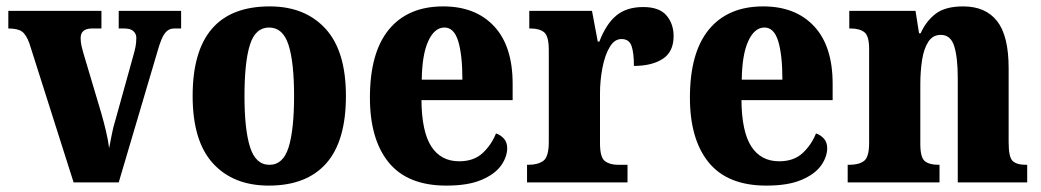

<svg xmlns="http://www.w3.org/2000/svg" viewBox="-20 -570 3252 600"><path d="M72 -434Q62 -462 48.5 -471.5Q35 -481 6 -481V-536H297V-481H268Q232 -481 232 -451Q232 -439 234.5 -427.5Q237 -416 240 -406L296 -218Q305 -187 311.5 -159Q318 -131 321 -107Q325 -127 329.5 -150.5Q334 -174 341 -196L396 -394Q401 -411 403.5 -424Q406 -437 406 -452Q406 -464 397 -472.5Q388 -481 368 -481H351V-536H546V-481H524Q507 -481 495.5 -466.5Q484 -452 472 -409L351 0H210Z M820 10Q709 10 645.5 -59.5Q582 -129 582 -270Q582 -550 823 -550Q933 -550 997 -480.5Q1061 -411 1061 -270Q1061 -129 999.5 -59.5Q938 10 820 10ZM822 -55Q865 -55 882 -110Q899 -165 899 -270Q899 -376 881.5 -430Q864 -484 821 -484Q778 -484 761 -430Q744 -376 744 -270Q744 -165 761.5 -110Q779 -55 822 -55Z M1375 10Q1254 10 1195 -62Q1136 -134 1136 -265Q1136 -406 1195.5 -478Q1255 -550 1365 -550Q1466 -550 1524 -488Q1582 -426 1582 -308V-257H1297Q1298 -158 1328 -112Q1358 -66 1415 -66Q1460 -66 1487.5 -91Q1515 -116 1530 -153Q1545 -148 1555 -136.5Q1565 -125 1565 -107Q1565 -80 1546 -53Q1527 -26 1485 -8Q1443 10 1375 10ZM1425 -321Q1425 -398 1412 -441Q1399 -484 1369 -484Q1338 -484 1318.5 -442Q1299 -400 1298 -321Z M1627 0V-55H1631Q1661 -55 1678 -67.5Q1695 -80 1695 -127V-413Q1695 -457 1680.5 -469Q1666 -481 1638 -481H1634V-536H1830L1848 -440H1853Q1874 -495 1906 -521.5Q1938 -548 1990 -548Q2040 -548 2062.5 -522Q2085 -496 2085 -457Q2085 -408 2051 -386Q2017 -364 1961 -364Q1961 -405 1953.5 -426.5Q1946 -448 1922 -448Q1900 -448 1885 -422.5Q1870 -397 1862.5 -357.5Q1855 -318 1855 -278V-122Q1855 -78 1870.5 -66.5Q1886 -55 1911 -55H1941V0Z M2375 10Q2254 10 2195 -62Q2136 -134 2136 -265Q2136 -406 2195.5 -478Q2255 -550 2365 -550Q2466 -550 2524 -488Q2582 -426 2582 -308V-257H2297Q2298 -158 2328 -112Q2358 -66 2415 -66Q2460 -66 2487.5 -91Q2515 -116 2530 -153Q2545 -148 2555 -136.5Q2565 -125 2565 -107Q2565 -80 2546 -53Q2527 -26 2485 -8Q2443 10 2375 10ZM2425 -321Q2425 -398 2412 -441Q2399 -484 2369 -484Q2338 -484 2318.5 -442Q2299 -400 2298 -321Z M2629 0V-55H2634Q2664 -55 2680 -67Q2696 -79 2696 -123V-417Q2696 -458 2681 -469.5Q2666 -481 2638 -481H2634V-536H2841L2852 -466H2857Q2874 -504 2904 -527Q2934 -550 2990 -550Q3060 -550 3096 -504Q3132 -458 3132 -357V-125Q3132 -79 3144.5 -67Q3157 -55 3186 -55H3190V0H2973V-326Q2973 -390 2962 -425.5Q2951 -461 2920 -461Q2895 -461 2881 -439.5Q2867 -418 2861.5 -382.5Q2856 -347 2856 -307V-120Q2856 -78 2870 -66.5Q2884 -55 2913 -55H2916V0Z"/></svg>

Font: Noto Serif Armenian Condensed ExtraBold
Style: Regular
Weight: 800
Width: 3
Designer: Monotype Design Team
Foundry: Monotype Imaging Inc.
Version: Version 2.008; ttfautohint (v1.8.4.7-5d5b)